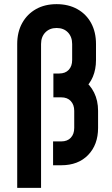

<svg xmlns="http://www.w3.org/2000/svg" viewBox="-20 -786 539 926"><path d="M63 120V-573.5Q63 -631.5 87 -674.8Q111 -718 153.5 -742Q196 -766 253 -766Q310 -766 353 -742Q396 -718 419.5 -674.8Q443 -631.5 443 -573.5V-496.5Q443 -451.5 427.8 -415.5Q412.5 -379.5 384.5 -356.5L382 -401Q414.5 -378 433.8 -339.5Q453 -301 453 -251.5V-169Q453 -88 405 -38.5Q357 11 275.5 11H236V-104H275.5Q305 -104 321.5 -121.8Q338 -139.5 338 -169V-251.5Q338 -280.5 321.5 -298.5Q305 -316.5 275.5 -316.5H237.5V-431.5H265.5Q295 -431.5 311.5 -449.2Q328 -467 328 -496.5V-573.5Q328 -608.5 307.5 -629.8Q287 -651 253 -651Q219.5 -651 198.8 -629.8Q178 -608.5 178 -573.5V120Z"/></svg>

Font: Mohave Light SemiBold
Style: Regular
Weight: 600
Version: Version 2.003